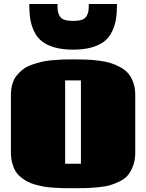

<svg xmlns="http://www.w3.org/2000/svg" viewBox="-20 -953 751 987"><path d="M36.1 0ZM130.4 -932.6H275.4Q275.4 -909.2 277.3 -896.2Q279.3 -883.3 286.9 -870.1Q294.4 -856.9 311.3 -851.3Q328.1 -845.7 356 -845.7Q383.8 -845.7 400.6 -851.3Q417.5 -856.9 425 -870.1Q432.6 -883.3 434.6 -896.2Q436.5 -909.2 436.5 -932.6H581.5Q581.5 -888.2 576.2 -854.7Q570.8 -821.3 555.9 -790.5Q541 -759.8 516.1 -740.2Q491.2 -720.7 450.9 -709.2Q410.6 -697.8 356 -697.8Q301.3 -697.8 261 -709.2Q220.7 -720.7 195.8 -740.2Q170.9 -759.8 156 -790.5Q141.1 -821.3 135.7 -854.7Q130.4 -888.2 130.4 -932.6ZM357.4 14.6Q327.1 14.6 305.2 14.2Q283.2 13.7 254.4 11.7Q225.6 9.8 204.8 6.1Q184.1 2.4 159.9 -4.4Q135.7 -11.2 118.9 -20.5Q102.1 -29.8 85.2 -43.9Q68.4 -58.1 58.3 -75.7Q48.3 -93.3 42.2 -117.2Q36.1 -141.1 36.1 -169.9V-465.3Q36.1 -496.1 43.7 -521.7Q51.3 -547.4 66.2 -565.4Q81.1 -583.5 99.4 -597.4Q117.7 -611.3 143.1 -620.1Q168.5 -628.9 192.1 -634.8Q215.8 -640.6 246.8 -643.3Q277.8 -646 302.2 -647Q326.7 -647.9 357.9 -647.9Q396 -647.9 425 -646.7Q454.1 -645.5 488.8 -641.1Q523.4 -636.7 548.6 -628.9Q573.7 -621.1 598.9 -607.4Q624 -593.8 639.9 -574.7Q655.8 -555.7 665.5 -527.8Q675.3 -500 675.3 -464.8V-169.4Q675.3 -131.8 664.8 -102.5Q654.3 -73.2 638.9 -54Q623.5 -34.7 596.4 -21.2Q569.3 -7.8 545.9 -1Q522.5 5.9 484.9 9.5Q447.3 13.2 422.6 13.9Q397.9 14.6 357.4 14.6ZM314.9 -111.3H396V-539.6H314.9Z"/></svg>

Font: Coda ExtraBold
Style: Regular
Weight: 800
Version: Version 2.001; ttfautohint (v0.8) -r 50 -G 200 -x